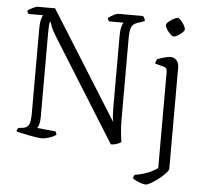

<svg xmlns="http://www.w3.org/2000/svg" viewBox="-60 -777 1105 1040"><g transform="rotate(5 493.0 -257.0)"><path d="M187 0Q179 0 160.5 -2.5Q142 -5 120.5 -9.5Q99 -14 79 -18Q59 -22 48 -26Q48 -32 51 -37Q54 -42 56 -45L81 -48Q104 -51 113 -68Q122 -85 122 -130V-591Q122 -621 127 -640.5Q132 -660 137 -665H58Q55 -668 52.5 -671.5Q50 -675 50 -683Q56 -689 75.5 -698.5Q95 -708 103 -708H198L565 -122Q562 -134 560.5 -156.5Q559 -179 559 -220V-589Q559 -619 564 -638Q569 -657 574 -663H496Q493 -666 490.5 -670Q488 -674 487 -681Q492 -685 502.5 -691.5Q513 -698 524 -703Q535 -708 540 -708H676Q679 -704 683.5 -697.5Q688 -691 688 -681L649 -668Q625 -660 617 -642Q609 -624 609 -577V-141Q609 -101 612.5 -67Q616 -33 619 -18Q608 -9 592 -4.5Q576 0 563 0L221 -548Q198 -584 190 -604.5Q182 -625 180 -633H177Q174 -625 173 -609.5Q172 -594 172 -573V-112Q172 -91 167.5 -75Q163 -59 158 -54L259 -44Q260 -42 262 -37.5Q264 -33 265 -26Q248 -14 224.5 -7Q201 0 187 0ZM770 200Q762 200 748 196Q734 192 720 185.5Q706 179 699 173Q699 166 701.5 160.5Q704 155 706 153Q744 147 776 134.5Q808 122 830 105V-421Q830 -439 813 -444L764 -457Q765 -465 767.5 -471.5Q770 -478 772 -481Q785 -487 808.5 -493.5Q832 -500 842 -500Q865 -500 877.5 -485Q890 -470 890 -447V104Q890 112 875.5 128Q861 144 840 160.5Q819 177 799.5 188.5Q780 200 770 200ZM850 -612Q843 -612 832 -623Q821 -634 812.5 -647.5Q804 -661 804 -670Q804 -678 815.5 -688Q827 -698 841.5 -706Q856 -714 865 -714Q872 -714 882.5 -702.5Q893 -691 900.5 -677.5Q908 -664 908 -655Q908 -648 897.5 -638Q887 -628 873.5 -620Q860 -612 850 -612Z"/></g></svg>

Font: Texturina 72pt ExtraLight
Style: Regular
Weight: 200
Designer: Guillermo Torres Carreño
Foundry: Omnibus-Type
Version: Version 1.002; ttfautohint (v1.8.3)